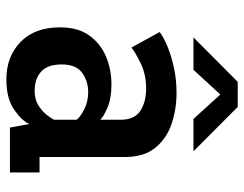

<svg xmlns="http://www.w3.org/2000/svg" viewBox="-100 -640 751 590"><g transform="rotate(90 275.0 -344.5)"><path d="M224 11Q153.5 11 108.5 -32.5Q63.5 -76 63.5 -154Q63.5 -209.5 89 -244.5Q114.5 -279.5 154.5 -295.8Q194.5 -312 238.5 -312Q281 -312 309.5 -300Q338 -288 347.5 -277.5V-339.5Q347.5 -383 320 -400.8Q292.5 -418.5 251.5 -418.5Q208.5 -418.5 174.5 -402Q140.5 -385.5 125.5 -373.5L78 -460Q91 -470.5 119.2 -482.8Q147.5 -495 185.2 -503.5Q223 -512 265.5 -512Q314.5 -512 359.5 -497Q404.5 -482 433.2 -447.2Q462 -412.5 462 -353V-91H509.5V0H371.5L360.5 -60Q352 -38 317.2 -13.5Q282.5 11 224 11ZM259 -76Q284.5 -76 302.8 -87.2Q321 -98.5 332 -112.5Q343 -126.5 347.5 -135.5V-205Q339 -216.5 315 -228.5Q291 -240.5 263 -240.5Q229 -240.5 203.2 -222Q177.5 -203.5 177.5 -159Q177.5 -116 199.5 -96Q221.5 -76 259 -76ZM94.5 -564 231 -700H308L444.5 -564H345L270 -646.5L194 -564Z"/></g></svg>

Font: Trispace SemiCondensed Medium
Style: Regular
Weight: 500
Width: 4
Designer: Tyler Finck
Foundry: Etcetera Type Company
Version: Version 1.210; ttfautohint (v1.8.3)